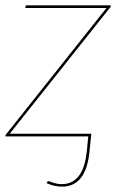

<svg xmlns="http://www.w3.org/2000/svg" viewBox="-22 -510 446 718"><path d="M391.5 -485Q391.5 -483 387.5 -479L14.5 -10H319.5L318.5 0L312.5 58Q309.5 88 302 112.2Q294.5 136.5 282 153.2Q269.5 170 251.5 179Q233.5 188 209.5 188Q181.5 188 152.5 175L154 171.5Q155 169 156.8 168.2Q158.5 167.5 159.5 167.5Q161 167.5 165.2 169.2Q169.5 171 175.8 173Q182 175 190.5 176.8Q199 178.5 209.5 178.5Q231 178.5 247.2 169.8Q263.5 161 274.8 145.2Q286 129.5 292.8 107.2Q299.5 85 302.5 58L308 0H-1.5V-3Q-1.5 -5.5 -0.2 -7Q1 -8.5 2.5 -10L376 -480H72.5L74.5 -490H392.5Z"/></svg>

Font: Lato Hairline
Style: Italic
Weight: 100
Italic angle: -7°
Designer: Lukasz Dziedzic
Foundry: tyPoland Lukasz Dziedzic
Version: Version 2.007; 2014-02-27